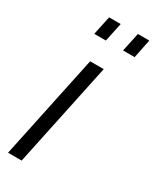

<svg xmlns="http://www.w3.org/2000/svg" viewBox="-189 -780 674 832"><g transform="rotate(30 148.0 -363.5)"><path d="M75 -633 95 -727H153L133 -633ZM219 -633 239 -727H296L277 -633ZM119 -521H187L77 0H9Z"/></g></svg>

Font: Raleway-v4020
Style: Italic
Weight: 400
Italic angle: -12°
Designer: Matt McInerney, Pablo Impallari, Rodrigo Fuenzalida
Foundry: Matt McInerney, Pablo Impallari, Rodrigo Fuenzalida
Version: Version 4.020;PS 004.020;hotconv 1.0.88;makeotf.lib2.5.64775